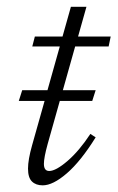

<svg xmlns="http://www.w3.org/2000/svg" viewBox="-20 -533 344 562"><path d="M108.5 -53.5Q108.5 -32.5 124 -32.5Q143.5 -32.5 177.8 -62Q212 -91.5 244.5 -141L260 -131Q216.5 -61 175.8 -25.8Q135 9.5 105 9.5Q85 9.5 73.5 -1.8Q62 -13 62 -39.5Q62 -65.5 74 -108L110.5 -237.5H35L45 -269H119L155 -397H74.5L82 -426H163L187.5 -513H233L208.5 -426H304L298 -397H200L164 -269H260L250 -237.5H155L119.5 -111.5Q108.5 -71.5 108.5 -53.5Z"/></svg>

Font: Newsreader 16pt Light
Style: Italic
Weight: 300
Italic angle: -17°
Designer: Hugues Gentile
Foundry: Production Type
Version: Version 1.003; ttfautohint (v1.8.3)